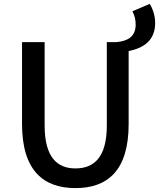

<svg xmlns="http://www.w3.org/2000/svg" viewBox="-20 -952 816 985"><path d="M659 -894C670 -875 676 -852 676 -826C676 -763 634 -741 577 -736H528V-308C528 -142 460 -88 367 -88C276 -88 209 -142 209 -308V-736H93V-316C93 -76 204 13 367 13C531 13 640 -76 640 -316V-690C720 -706 776 -747 776 -834C776 -871 764 -907 748 -932Z"/></svg>

Font: Spoqa Han Sans Neo Medium
Style: Regular
Weight: 500
Designer: [Spoqa Han Sans Neo] Dong-huui Kim  Younghwa Kang  Yujin Lee  [Noto Sans] Ryoko NISHIZUKA  (kana & ideographs); Paul D. 
Foundry: Spoqa (http://www.spoqa-han-sans.com)
Version: Version 1.000